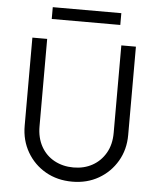

<svg xmlns="http://www.w3.org/2000/svg" viewBox="-58 -897 792 957"><g transform="rotate(5 338.0 -419.0)"><path d="M339 10Q264 10 205.5 -23.5Q147 -57 113 -115.5Q79 -174 79 -247V-688H153V-251Q153 -193 177 -150Q201 -107 243.5 -84Q286 -61 339 -61Q392 -61 433.5 -84Q475 -107 499.5 -149.5Q524 -192 524 -250V-688H597V-246Q597 -173 563 -115Q529 -57 471 -23.5Q413 10 339 10ZM167 -848H510V-789H167Z"/></g></svg>

Font: Outfit Light
Style: Regular
Weight: 300
Designer: Rodrigo Fuenzalida
Foundry: fragTYPE
Version: Version 1.100; ttfautohint (v1.8.4.7-5d5b)